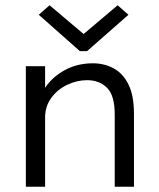

<svg xmlns="http://www.w3.org/2000/svg" viewBox="-20 -708 603 728"><path d="M78 0V-457H151V-375Q178 -416 225.5 -442Q273 -468 332 -468Q376 -468 411.5 -448.5Q447 -429 467.5 -387Q488 -345 488 -276V0H415V-274Q415 -346 386 -375Q357 -404 310 -404Q272 -404 235 -386.5Q198 -369 174.5 -337Q151 -305 151 -262V0ZM168 -688 297 -579 426 -688 467 -652 310 -514H283L127 -652Z"/></svg>

Font: Inconsolata SemiExpanded Thin
Style: Regular
Weight: 100
Width: 6
Monospace: yes
Designer: Raph Levien, Cyreal, Brenton Simpson
Foundry: Raph Levien, Cyreal, Google
Version: Version 3.100; ttfautohint (v1.8.4.7-5d5b)